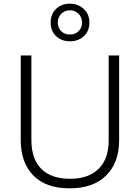

<svg xmlns="http://www.w3.org/2000/svg" viewBox="-20 -1109 762 1046"><path d="M629 -345Q629 -223 558.5 -153Q488 -83 359 -83Q230 -83 161.5 -153Q93 -223 93 -347V-807H151V-347Q151 -243 205 -189Q259 -135 362 -135Q463 -135 517.5 -189.5Q572 -244 572 -341V-807H629ZM361 -884Q316 -884 286 -911.5Q256 -939 256 -987Q256 -1033 286 -1061Q316 -1089 361 -1089Q405 -1089 436 -1060.5Q467 -1032 467 -987Q467 -939 436.5 -911.5Q406 -884 361 -884ZM361 -921Q390 -921 408.5 -939.5Q427 -958 427 -987Q427 -1015 407.5 -1034Q388 -1053 361 -1053Q333 -1053 314 -1034Q295 -1015 295 -987Q295 -958 313 -939.5Q331 -921 361 -921Z"/></svg>

Font: Noto Sans Kannada UI Light
Style: Regular
Weight: 300
Designer: Jelle Bosma - Monotype Design Team
Foundry: Monotype Imaging Inc.
Version: Version 2.005; ttfautohint (v1.8.4.7-5d5b)